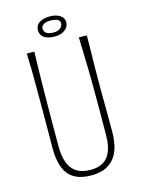

<svg xmlns="http://www.w3.org/2000/svg" viewBox="-128 -925 740 1008"><g transform="rotate(-15 242.0 -421.5)"><path d="M242 10Q195 10 163.5 -3.5Q132 -17 114 -42Q96 -67 88 -102Q80 -137 80 -180Q80 -215 80.5 -261Q81 -307 81 -352.5Q81 -398 81 -432Q81 -477 81 -520Q81 -563 80.5 -606.5Q80 -650 78 -696L119 -695Q118 -662 117 -625.5Q116 -589 115.5 -553Q115 -517 114.5 -484.5Q114 -452 114 -426Q114 -397 113.5 -361Q113 -325 113 -289Q113 -253 113 -223.5Q113 -194 113 -179Q113 -131 125.5 -95Q138 -59 167 -39Q196 -19 244 -19Q283 -19 307.5 -32Q332 -45 345 -67Q358 -89 363.5 -115Q369 -141 369 -166Q369 -176 369.5 -214Q370 -252 370 -307.5Q370 -363 370 -424Q370 -488 368.5 -540.5Q367 -593 366 -634.5Q365 -676 364 -707L407 -706Q407 -673 406.5 -642.5Q406 -612 405.5 -580Q405 -548 404.5 -510Q404 -472 404 -422Q405 -337 405 -271Q405 -205 405 -182Q405 -149 398.5 -115Q392 -81 374.5 -53Q357 -25 325 -7.5Q293 10 242 10ZM245 -744Q216 -744 198.5 -751.5Q181 -759 173.5 -771.5Q166 -784 166 -798Q166 -825 188 -839Q210 -853 243 -853Q278 -853 299.5 -839Q321 -825 321 -802Q321 -777 300 -760.5Q279 -744 245 -744ZM245 -766Q259 -766 269.5 -770.5Q280 -775 286.5 -783.5Q293 -792 293 -803Q293 -820 277 -825.5Q261 -831 243 -831Q219 -831 205.5 -823Q192 -815 192 -801Q192 -788 199 -780Q206 -772 218 -769Q230 -766 245 -766Z"/></g></svg>

Font: Truculenta Thin
Style: Regular
Weight: 250
Version: Version 1.002